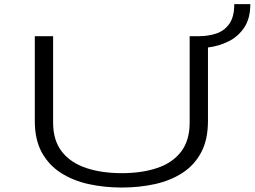

<svg xmlns="http://www.w3.org/2000/svg" viewBox="-20 -870 1196 902"><path d="M552 11Q470 11 396.2 -5.2Q322.5 -21.5 265.8 -58Q209 -94.5 176.2 -154.2Q143.5 -214 143.5 -301.5V-700H229.5V-294Q229.5 -210 270.8 -157.5Q312 -105 384.8 -80.8Q457.5 -56.5 552 -56.5Q646.5 -56.5 718.5 -80.8Q790.5 -105 830.8 -157.5Q871 -210 871 -294V-700H915Q957.5 -700 995.2 -712.2Q1033 -724.5 1056.8 -757.2Q1080.5 -790 1080.5 -850.5H1156Q1156 -783.5 1127.5 -740.8Q1099 -698 1053.5 -675.5Q1008 -653 957 -647V-301.5Q957 -214 925.2 -154.2Q893.5 -94.5 837.5 -58Q781.5 -21.5 708 -5.2Q634.5 11 552 11Z"/></svg>

Font: Trispace Expanded Light
Style: Regular
Weight: 300
Width: 7
Designer: Tyler Finck
Foundry: Etcetera Type Company
Version: Version 1.210; ttfautohint (v1.8.3)